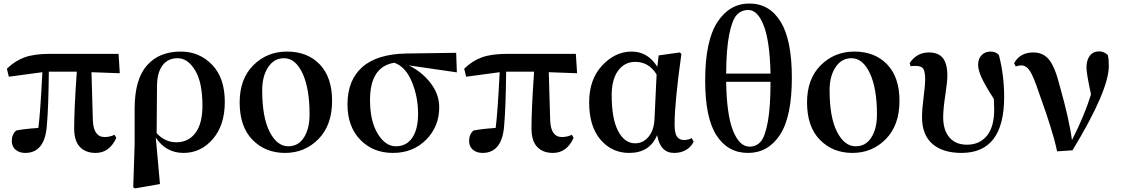

<svg xmlns="http://www.w3.org/2000/svg" viewBox="-20 -839 6264 1073"><path d="M491.2 -435.5 499 -166Q502.9 -73.2 564.5 -73.2Q594.7 -73.2 620.1 -85.9L629.9 -68.4Q591.8 15.6 514.6 15.6Q458 15.6 426.3 -18.1Q394.5 -51.8 394.5 -121.1Q394.5 -231.4 409.2 -438.5H252.9Q251 -241.2 242.2 -142.6Q232.4 15.6 121.1 15.6Q87.9 15.6 66.9 -2.4Q45.9 -20.5 45.9 -50.8Q45.9 -87.9 70.3 -109.4Q109.4 -118.2 194.3 -124Q205.1 -202.1 216.8 -435.5L29.3 -410.2L18.6 -455.1Q63.5 -499 117.7 -518.6Q171.9 -538.1 259.8 -538.1H642.6L649.4 -429.7Z M857.4 -360.4 855.5 -94.7Q902.3 -43.9 965.8 -43.9Q1033.2 -43.9 1072.3 -96.2Q1111.3 -148.4 1111.3 -248Q1111.3 -378.9 1070.3 -446.3Q1029.3 -513.7 972.7 -513.7Q918 -513.7 888.2 -473.6Q858.4 -433.6 857.4 -360.4ZM732.4 -31.2V-235.4Q733.4 -396.5 801.3 -473.6Q869.1 -550.8 990.2 -550.8Q1093.8 -550.8 1165 -477.5Q1236.3 -404.3 1236.3 -269.5Q1236.3 -139.6 1169.4 -62Q1102.5 15.6 1005.9 15.6Q907.2 15.6 850.6 -70.3L874 189.5L734.4 213.9L724.6 208Z M1319.3 -266.6Q1319.3 -398.4 1396 -474.6Q1472.7 -550.8 1584 -550.8Q1698.2 -550.8 1767.1 -479Q1835.9 -407.2 1835.9 -275.4Q1835.9 -139.6 1759.8 -62Q1683.6 15.6 1573.2 15.6Q1462.9 15.6 1391.1 -57.6Q1319.3 -130.9 1319.3 -266.6ZM1590.8 -21.5Q1647.5 -21.5 1678.7 -70.8Q1710 -120.1 1710 -199.2Q1710 -345.7 1670.4 -429.7Q1630.9 -513.7 1567.4 -513.7Q1511.7 -513.7 1478.5 -463.4Q1445.3 -413.1 1445.3 -335Q1445.3 -183.6 1486.8 -102.5Q1528.3 -21.5 1590.8 -21.5Z M2316.4 -203.1Q2316.4 -298.8 2281.2 -382.8Q2246.1 -466.8 2183.6 -488.3Q2047.9 -466.8 2047.9 -280.3Q2047.9 -162.1 2090.8 -91.8Q2133.8 -21.5 2192.4 -21.5Q2251 -21.5 2283.7 -68.8Q2316.4 -116.2 2316.4 -203.1ZM2533.2 -434.6 2264.6 -473.6Q2337.9 -437.5 2386.2 -375Q2434.6 -312.5 2434.6 -239.3Q2434.6 -131.8 2361.3 -58.1Q2288.1 15.6 2175.8 15.6Q2064.5 15.6 1993.2 -58.1Q1921.9 -131.8 1921.9 -255.9Q1921.9 -390.6 2004.4 -463.9Q2086.9 -537.1 2252 -540L2529.3 -543.9Z M3046.9 -435.5 3054.7 -166Q3058.6 -73.2 3120.1 -73.2Q3150.4 -73.2 3175.8 -85.9L3185.5 -68.4Q3147.5 15.6 3070.3 15.6Q3013.7 15.6 2981.9 -18.1Q2950.2 -51.8 2950.2 -121.1Q2950.2 -231.4 2964.8 -438.5H2808.6Q2806.6 -241.2 2797.9 -142.6Q2788.1 15.6 2676.8 15.6Q2643.6 15.6 2622.6 -2.4Q2601.6 -20.5 2601.6 -50.8Q2601.6 -87.9 2626 -109.4Q2665 -118.2 2750 -124Q2760.7 -202.1 2772.5 -435.5L2585 -410.2L2574.2 -455.1Q2619.1 -499 2673.3 -518.6Q2727.5 -538.1 2815.4 -538.1H3198.2L3205.1 -429.7Z M3637.7 -173.8 3649.4 -422.9Q3606.4 -493.2 3530.3 -493.2Q3470.7 -493.2 3434.6 -444.3Q3398.4 -395.5 3398.4 -306.6Q3398.4 -174.8 3434.6 -106.4Q3470.7 -38.1 3529.3 -38.1Q3574.2 -38.1 3604.5 -74.7Q3634.8 -111.3 3637.7 -173.8ZM3845.7 -67.4 3856.4 -46.9Q3843.8 -19.5 3815.4 -2Q3787.1 15.6 3747.1 15.6Q3669.9 15.6 3652.3 -84Q3611.3 15.6 3496.1 15.6Q3399.4 15.6 3335.9 -58.6Q3272.5 -132.8 3272.5 -266.6Q3272.5 -395.5 3345.2 -473.1Q3418 -550.8 3509.8 -550.8Q3600.6 -550.8 3653.3 -465.8L3661.1 -529.3L3778.3 -545.9L3788.1 -538.1Q3750 -266.6 3750 -144.5Q3750 -94.7 3763.2 -75.7Q3776.4 -56.6 3802.7 -56.6Q3827.1 -56.6 3845.7 -67.4Z M4286.1 -381.8H4038.1Q4041 -197.3 4076.7 -108.4Q4112.3 -19.5 4168.9 -19.5Q4207 -19.5 4231.4 -47.9Q4255.9 -76.2 4271 -158.2Q4286.1 -240.2 4286.1 -381.8ZM4038.1 -427.7H4286.1Q4282.2 -607.4 4248.5 -695.3Q4214.8 -783.2 4162.1 -783.2Q4122.1 -783.2 4096.7 -754.9Q4071.3 -726.6 4055.2 -646Q4039.1 -565.4 4038.1 -427.7ZM4168 -819.3Q4280.3 -819.3 4342.8 -717.3Q4405.3 -615.2 4405.3 -405.3Q4405.3 -186.5 4338.9 -85.4Q4272.5 15.6 4160.2 15.6Q4047.9 15.6 3984.4 -82Q3920.9 -179.7 3920.9 -388.7Q3920.9 -610.4 3988.8 -714.8Q4056.6 -819.3 4168 -819.3Z M4490.2 -266.6Q4490.2 -398.4 4566.9 -474.6Q4643.6 -550.8 4754.9 -550.8Q4869.1 -550.8 4938 -479Q5006.8 -407.2 5006.8 -275.4Q5006.8 -139.6 4930.7 -62Q4854.5 15.6 4744.1 15.6Q4633.8 15.6 4562 -57.6Q4490.2 -130.9 4490.2 -266.6ZM4761.7 -21.5Q4818.4 -21.5 4849.6 -70.8Q4880.9 -120.1 4880.9 -199.2Q4880.9 -345.7 4841.3 -429.7Q4801.8 -513.7 4738.3 -513.7Q4682.6 -513.7 4649.4 -463.4Q4616.2 -413.1 4616.2 -335Q4616.2 -183.6 4657.7 -102.5Q4699.2 -21.5 4761.7 -21.5Z M5069.3 -468.8 5063.5 -486.3Q5103.5 -545.9 5170.9 -545.9Q5224.6 -545.9 5249.5 -514.2Q5274.4 -482.4 5274.4 -416Q5274.4 -381.8 5262.7 -306.2Q5251 -230.5 5251 -183.6Q5251 -112.3 5285.6 -71.3Q5320.3 -30.3 5383.8 -30.3Q5454.1 -30.3 5495.1 -80.1Q5536.1 -129.9 5536.1 -227.5Q5536.1 -243.2 5534.2 -286.1Q5483.4 -365.2 5464.8 -406.7Q5446.3 -448.2 5446.3 -477.5Q5446.3 -510.7 5465.8 -530.8Q5485.4 -550.8 5515.6 -550.8Q5545.9 -550.8 5562.5 -531.2Q5591.8 -418 5591.8 -296.9Q5591.8 15.6 5353.5 15.6Q5249 15.6 5190.9 -34.7Q5132.8 -85 5132.8 -183.6Q5132.8 -227.5 5141.6 -295.9Q5150.4 -364.3 5150.4 -392.6Q5150.4 -437.5 5140.1 -454.1Q5129.9 -470.7 5097.7 -470.7Q5083 -470.7 5069.3 -468.8Z M5656.2 -467.8 5647.5 -486.3Q5680.7 -545.9 5754.9 -545.9Q5810.5 -545.9 5843.3 -504.9Q5876 -463.9 5902.3 -359.4Q5956.1 -168.9 5970.7 -55.7Q6042 -196.3 6077.1 -311.5Q6051.8 -427.7 6051.8 -461.9Q6051.8 -502.9 6070.3 -527.3Q6088.9 -551.8 6122.1 -551.8Q6150.4 -551.8 6170.9 -531.2Q6176.8 -509.8 6176.8 -471.7Q6176.8 -333 5973.6 1L5887.7 6.8Q5879.9 -29.3 5870.6 -63.5Q5861.3 -97.7 5848.6 -137.7Q5835.9 -177.7 5829.1 -197.8Q5822.3 -217.8 5805.2 -266.6Q5788.1 -315.4 5784.2 -326.2Q5756.8 -409.2 5736.3 -441.4Q5715.8 -473.6 5687.5 -473.6Q5675.8 -473.6 5656.2 -467.8Z"/></svg>

Font: GenRyuMin TW TTF Bold
Style: Regular
Weight: 700
Version: Version 1.300